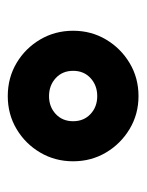

<svg xmlns="http://www.w3.org/2000/svg" viewBox="37 -474 368 482"><g transform="rotate(-90 221.0 -233.0)"><path d="M57.1 -233.4Q57.1 -278.8 79.1 -316.2Q101.1 -353.5 138.2 -375.5Q175.3 -397.5 220.7 -397.5Q266.6 -397.5 303.7 -375.5Q340.8 -353.5 362.8 -316.2Q384.8 -278.8 384.8 -233.4Q384.8 -188 362.8 -150.9Q340.8 -113.8 303.7 -91.6Q266.6 -69.3 220.7 -69.3Q175.3 -69.3 138.2 -91.6Q101.1 -113.8 79.1 -150.9Q57.1 -188 57.1 -233.4ZM157.7 -233.4Q157.7 -206.5 175.8 -189.7Q193.8 -172.9 220.7 -172.9Q247.6 -172.9 265.9 -189.7Q284.2 -206.5 284.2 -233.4Q284.2 -260.3 265.9 -277.1Q247.6 -293.9 220.7 -293.9Q193.8 -293.9 175.8 -277.1Q157.7 -260.3 157.7 -233.4Z"/></g></svg>

Font: Vazirmatn FD NL
Style: Bold
Weight: 700
Designer: Saber Rastikerdar
Foundry: Saber Rastikerdar
Version: Version 33.003